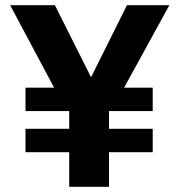

<svg xmlns="http://www.w3.org/2000/svg" viewBox="-20 -718 690 738"><path d="M399 -133V0H246V-133H78V-223H246V-291H78V-381H188L19 -698H191L329 -423H331L468 -698H631L457 -381H567V-291H399V-223H567V-133Z"/></svg>

Font: IBM Plex Sans Hebrew
Style: Bold
Weight: 700
Designer: Mike Abbink, Paul van der Laan, Pieter van Rosmalen, Yanek Iontef
Foundry: Bold Monday
Version: Version 1.2